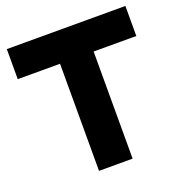

<svg xmlns="http://www.w3.org/2000/svg" viewBox="-126 -804 866 913"><g transform="rotate(-20 307.0 -347.0)"><path d="M221 0V-542H7V-694H607V-542H391V0Z"/></g></svg>

Font: Cantarell Extra Bold
Style: Regular
Weight: 800
Designer: Dave Crossland, Nikolaus Waxweiler, Florian Fecher, Jacques Le Bailly, Eben Sorkin, Alexei Vanyashin, Alexios Zavras, Em
Version: Version 0.303